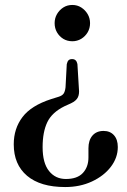

<svg xmlns="http://www.w3.org/2000/svg" viewBox="-20 -605 511 775"><path d="M298.5 -247 292.5 -346.5Q290.5 -356.5 285.2 -361.5Q280 -366.5 271 -366.5Q262 -366.5 257 -362Q252 -357.5 249.5 -346L244.5 -252.5Q242.5 -235.5 236.8 -227.2Q231 -219 217 -214.5L186.5 -205Q106 -179 70.8 -132.5Q35.5 -86 35.5 -22.5Q35.5 59 89.2 104.5Q143 150 243 150Q303 150 351.2 127.5Q399.5 105 427.5 68.2Q455.5 31.5 455.5 -11.5Q455.5 -42 440 -59.2Q424.5 -76.5 398 -76.5Q369.5 -76.5 353.2 -57.8Q337 -39 337 -6.5V30.5Q337 69 314.5 93.2Q292 117.5 246 117.5Q203.5 117.5 177.8 85.2Q152 53 152 -11Q152 -72 170.8 -111.5Q189.5 -151 240 -176L266.5 -188Q287.5 -198 294.2 -211.8Q301 -225.5 298.5 -247ZM272 -585Q292 -585 308 -574.8Q324 -564.5 333.8 -548Q343.5 -531.5 343.5 -511.5Q343.5 -491 333.8 -474.5Q324 -458 307.8 -448.2Q291.5 -438.5 272 -438.5Q251.5 -438.5 235.5 -448.2Q219.5 -458 210 -474.5Q200.5 -491 200.5 -511.5Q200.5 -531.5 210 -548Q219.5 -564.5 235.5 -574.8Q251.5 -585 272 -585Z"/></svg>

Font: Fraunces 36pt
Style: Regular
Weight: 400
Version: Version 1.000;[b76b70a41]